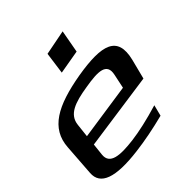

<svg xmlns="http://www.w3.org/2000/svg" viewBox="-238 -806 961 961"><g transform="rotate(-45 242.0 -325.5)"><path d="M257 -457C73 -425 -31 -370 -39 -243L-51 -74C-57 6 23 35 190 14C256 6 327 -8 401 -27L416 -86C336 -62 269 -47 214 -40C117 -28 49 -33 56 -97L63 -161L472 -219L499 -325C533 -464 444 -488 257 -457ZM240 -390C339 -407 398 -405 383 -335L367 -259L68 -215L76 -287C83 -354 146 -375 240 -390ZM331 -551 353 -672 220 -646 204 -529Z"/></g></svg>

Font: Gamestation Warped
Style: Italic
Weight: 400
Designer: Jonas Hecksher
Foundry: Jonas Hecksher, Playtypeª, e-types AS
Version: Version 1.003